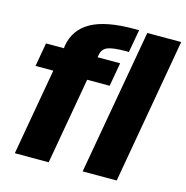

<svg xmlns="http://www.w3.org/2000/svg" viewBox="-114 -895 971 1002"><g transform="rotate(15 371.5 -394.0)"><path d="M54.5 0 137 -468H41L63.5 -595.5H160L162 -611.5Q178 -700.5 257 -744.2Q336 -788 487 -788H515L493 -664.5H477.5Q406 -664.5 378.2 -652.8Q350.5 -641 345 -611L342 -595.5H464L441.5 -468H320L237.5 0ZM421 0 560 -785H743L605 0Z"/></g></svg>

Font: Anybody ExtraBold
Style: Italic
Weight: 800
Italic angle: -10°
Designer: Tyler Finck
Foundry: Etcetera Type Company
Version: Version 1.010; ttfautohint (v1.8.3) -l 8 -r 50 -G 200 -x 14 